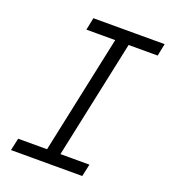

<svg xmlns="http://www.w3.org/2000/svg" viewBox="-144 -905 892 1010"><g transform="rotate(20 302.0 -400.0)"><path d="M196.5 0 366.5 -800H441.5L271.5 0ZM34.5 0 49.5 -69H448.5L433.5 0ZM190.5 -731 204.5 -800H603.5L589.5 -731Z"/></g></svg>

Font: Victor Mono Thin
Style: Italic
Weight: 100
Italic angle: -12°
Monospace: yes
Designer: Rune Bjørnerås
Version: Version 1.561;gftools[0.9.30]